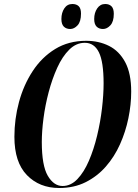

<svg xmlns="http://www.w3.org/2000/svg" viewBox="-20 -929 689 960"><path d="M276 11Q177 11 114.5 -53.5Q52 -118 52 -245Q52 -334 75 -419Q98 -504 143.5 -573.5Q189 -643 256 -684Q323 -725 411 -725Q474 -725 525 -699.5Q576 -674 606 -618Q636 -562 636 -471Q636 -406 622 -338Q608 -270 580 -207.5Q552 -145 509 -96Q466 -47 408 -18Q350 11 276 11ZM293 1Q334 1 367 -33.5Q400 -68 424.5 -125Q449 -182 465.5 -250.5Q482 -319 490 -387.5Q498 -456 498 -512Q498 -620 474.5 -667.5Q451 -715 404 -715Q361 -715 326.5 -681Q292 -647 266.5 -591Q241 -535 223.5 -469Q206 -403 197.5 -337.5Q189 -272 189 -219Q189 -101 219 -50Q249 1 293 1ZM495 -784Q475 -784 463 -796Q451 -808 451 -834Q451 -865 466 -887Q481 -909 506 -909Q526 -909 537.5 -897.5Q549 -886 549 -860Q549 -821 532 -802.5Q515 -784 495 -784ZM331 -784Q311 -784 299 -796Q287 -808 287 -834Q287 -865 301.5 -887Q316 -909 342 -909Q362 -909 373.5 -898Q385 -887 385 -861Q385 -821 368 -802.5Q351 -784 331 -784Z"/></svg>

Font: Noto Serif Display ExtraCondensed
Style: Bold Italic
Weight: 700
Width: 2
Italic angle: -12°
Designer: Monotype Design Team
Foundry: Monotype Imaging Inc.
Version: Version 2.009